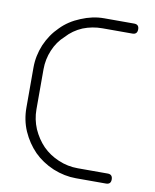

<svg xmlns="http://www.w3.org/2000/svg" viewBox="-75 -698 610 756"><g transform="rotate(10 230.0 -320.0)"><path d="M400.4 -639.6Q419.9 -639.6 419.9 -620.1Q419.9 -599.6 400.4 -599.6Q360.4 -599.6 339.8 -599.6Q320.3 -599.6 280.3 -599.6Q240.2 -599.6 203.1 -585Q166 -569.3 139.6 -540Q111.3 -514.6 95.7 -477.5Q80.1 -440.4 80.1 -400.4Q80.1 -360.4 80.1 -320.3Q80.1 -280.3 80.1 -240.2Q80.1 -200.2 95.7 -163.1Q112.3 -126 138.7 -98.6Q166 -71.3 203.1 -55.7Q240.2 -40 280.3 -40Q320.3 -40 339.8 -40Q360.4 -40 400.4 -40Q419.9 -40 419.9 -19.5Q419.9 0 400.4 0Q360.4 0 339.8 0Q320.3 0 280.3 0Q234.4 0 188.5 -18.6Q142.6 -38.1 110.4 -70.3Q78.1 -103.5 58.6 -147.5Q40 -190.4 40 -240.2Q40 -280.3 40 -320.3Q40 -334 40 -346.7Q40 -373 40 -400.4Q40 -447.3 58.6 -492.2Q78.1 -537.1 111.3 -569.3Q142.6 -601.6 188.5 -620.1Q234.4 -639.6 280.3 -639.6Q320.3 -639.6 339.8 -639.6Q360.4 -639.6 400.4 -639.6Z"/></g></svg>

Font: Demofont
Style: Regular
Weight: 400
Version: Version 1.0